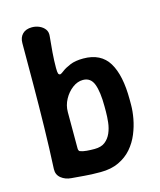

<svg xmlns="http://www.w3.org/2000/svg" viewBox="-110 -792 736 884"><g transform="rotate(-15 258.5 -350.0)"><path d="M260 13Q213 13 182 10Q151 7 122 5Q94 3 74 -13Q54 -29 55 -56Q60 -156 62 -255.5Q64 -355 64.5 -454.5Q65 -554 65 -654Q65 -681 81 -697Q97 -713 126 -713Q145 -713 161.5 -705.5Q178 -698 187.5 -685Q197 -672 195 -653Q191 -616 188 -576.5Q185 -537 185 -503Q185 -483 187.5 -476.5Q190 -470 197 -470Q202 -471 215.5 -481.5Q229 -492 254 -502.5Q279 -513 317 -513Q401 -513 438 -452Q475 -391 475 -275V-250Q475 -220 468.5 -184.5Q462 -149 447.5 -114Q433 -79 408.5 -50.5Q384 -22 347 -4.5Q310 13 260 13ZM260 -97Q292 -97 310.5 -111.5Q329 -126 339 -149Q349 -172 352 -199Q355 -226 355 -250V-275Q355 -344 341 -381Q327 -418 290 -418Q264 -418 240 -400Q216 -382 200.5 -353.5Q185 -325 185 -293V-120Q185 -114 187 -110Q189 -106 192 -105Q205 -100 223 -98.5Q241 -97 260 -97Z"/></g></svg>

Font: Winky Sans Medium
Style: Regular
Weight: 500
Designer: Simon Atzbach
Foundry: typofactur
Version: Version 1.205